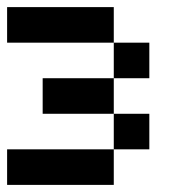

<svg xmlns="http://www.w3.org/2000/svg" viewBox="-20 -1020 540 540"><path d="M0 -500V-600H300V-500ZM0 -900V-1000H300V-900ZM100 -700V-800H300V-700ZM300 -700H400V-600H300ZM300 -900H400V-800H300Z"/></svg>

Font: Galmuri9 Regular
Style: Regular
Weight: 400
Designer: Lee Minseo (quiple)
Version: Version 2.399;hotconv 1.1.1;makeotfexe 2.6.0 DEVELOPMENT